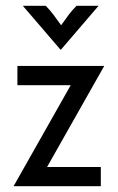

<svg xmlns="http://www.w3.org/2000/svg" viewBox="-20 -645 408 665"><path d="M27.8 0V-1.4L225 -350H40.3V-416.7H340.3V-415.3L143.1 -66.7H329.2V0ZM189.6 -472.9 59 -625H138.2Q152.8 -610.4 164.6 -594.8Q176.4 -579.2 191.7 -557.6Q206.9 -579.2 218.7 -594.8Q230.6 -610.4 245.1 -625H321.5L191 -472.9Z"/></svg>

Font: Afacad Flux
Style: Regular
Weight: 400
Designer: Kristian Moeller
Foundry: Dicotype
Version: Version 1.100